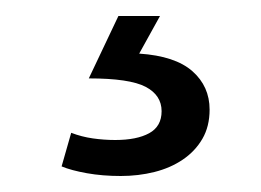

<svg xmlns="http://www.w3.org/2000/svg" viewBox="-20 -20 326 240"><path d="M128 0H180L154 47Q199 50 220.5 69Q242 88 242 117Q242 138 233 153.5Q224 169 208.5 179.5Q193 190 173 195Q153 200 131 200Q108 200 88.5 196.5Q69 193 57 188L69 146Q82 151 96 153Q110 155 124 155Q151 155 166.5 146.5Q182 138 182 119Q182 99 162 88.5Q142 78 91 78Z"/></svg>

Font: Mukta Malar
Style: Regular
Weight: 400
Designer: Aadarsh Rajan, Girish Dalvi, Yashodeep Gholap
Foundry: Ek Type
Version: Version 2.538;PS 1.000;hotconv 16.6.51;makeotf.lib2.5.65220;